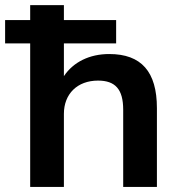

<svg xmlns="http://www.w3.org/2000/svg" viewBox="-48 -739 708 759"><path d="M204.6 0V-289.1C204.6 -367.7 257.8 -420.4 339.4 -420.4C407.2 -420.4 439 -386.7 439 -305.2V0H572.3V-311.5C572.3 -455.6 510.7 -525.4 383.8 -525.4C306.2 -525.4 242.2 -494.1 204.6 -438V-567.4H411.1V-659.7H204.6V-718.8H71.3V-659.7H-27.8V-567.4H71.3V0Z"/></svg>

Font: Winston SemiBold
Style: Regular
Weight: 600
Designer: Vernon Adams, Kim Jin-seong, David Berlow, Cristiano Sobral
Foundry: The Winston Project Authors
Version: Version 3.004